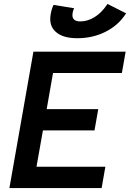

<svg xmlns="http://www.w3.org/2000/svg" viewBox="-20 -956 661 976"><path d="M27.8 0 149.9 -693.4H618.7L599.6 -585H249.5L217.3 -401.4H479.5L460.4 -293H198.2L165.5 -108.4H515.6L496.6 0ZM373 -761.7Q298.8 -761.7 263.2 -794.4Q235.4 -819.3 235.4 -859.4Q235.4 -871.6 237.8 -884.8Q242.7 -912.1 252.4 -931.2L356.9 -914.1Q350.6 -900.9 349.1 -890.1Q348.1 -884.3 348.1 -878.9Q348.1 -847.2 388.7 -847.2Q424.8 -847.2 459.7 -868.4Q494.6 -889.6 521 -928.2L526.4 -936L621.1 -888.2L614.7 -878.9Q576.7 -823.7 512.9 -792.7Q449.2 -761.7 373 -761.7Z"/></svg>

Font: CaskaydiaCove NFP SemiBold
Style: Italic
Weight: 600
Italic angle: -10°
Designer: Aaron Bell
Foundry: Saja Typeworks
Version: Version 2111.001; VTT 6.35;Nerd Fonts 3.1.1